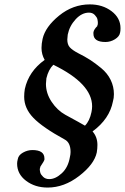

<svg xmlns="http://www.w3.org/2000/svg" viewBox="-20 -678 563 865"><path d="M273.9 -161.1Q345.7 -122.1 362.8 -111.8Q383.8 -132.8 392.1 -172.9Q395 -187 395 -199.2Q395 -301.3 220.2 -386.2Q198.2 -364.3 189 -325.2Q187 -307.1 187 -299.8Q187 -257.8 212.4 -219.5Q237.8 -181.2 273.9 -161.1ZM384.8 -658.2Q441.9 -658.2 482.4 -627.7Q522.9 -597.2 522.9 -550.8Q522.9 -537.6 521 -530.8Q518.1 -513.7 498 -501.2Q478 -488.8 455.1 -488.8Q400.9 -488.8 400.9 -525.9V-532.2Q402.8 -545.4 418.9 -561H417Q420.9 -563 420.9 -574.2Q420.9 -582 418.9 -591.1Q417 -600.1 407 -610.6Q397 -621.1 380.9 -621.1Q348.6 -621.1 320.8 -591.1Q293 -561 285.2 -522Q283.2 -505.9 283.2 -500Q283.2 -477.1 294.7 -464.6Q306.2 -452.1 331.1 -439Q363.3 -422.9 385.7 -408.4Q408.2 -394 436 -371.1Q463.9 -348.1 478.5 -318.1Q493.2 -288.1 493.2 -253.9Q493.2 -235.8 488.8 -221.2Q473.6 -142.1 397 -85.9Q418.9 -61 418.9 -24.9Q418.9 -8.8 416 8.8Q404.8 62 336.9 114.5Q269 167 194.8 167Q137.7 167 97.4 136.5Q57.1 106 57.1 59.1Q57.1 50.3 60.1 39.1Q63 21 83.5 9.5Q104 -2 126 -2Q180.2 -2 180.2 36.1V41Q178.2 48.8 165 67.9Q161.1 71.8 160.2 80.1Q159.2 81.1 159.2 83Q159.2 90.8 161.6 99.9Q164.1 108.9 174.6 118.9Q185.1 128.9 202.1 128.9Q230 128.9 258.5 102.5Q287.1 76.2 294.9 29.8Q297.9 17.6 297.9 6.8Q297.9 -36.1 271 -49.8Q171.9 -104 130.4 -147Q88.9 -189.9 88.9 -242.2Q88.9 -259.3 91.8 -276.9Q108.9 -356 181.2 -408.2Q167 -433.1 167 -461.9Q167 -481 171.9 -502.9Q184.1 -557.1 246.3 -607.7Q308.6 -658.2 384.8 -658.2Z"/></svg>

Font: Linux Libertine
Style: Semibold Italic
Weight: 600
Italic angle: -11.5°
Designer: Philipp H. Poll
Foundry: Philipp H. Poll
Version: Version 5.1.2 ; ttfautohint (v0.9)